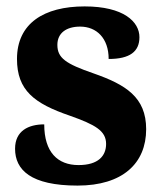

<svg xmlns="http://www.w3.org/2000/svg" viewBox="-20 -569 501 599"><path d="M222 10C362 10 436 -59 436 -166C436 -266 372 -305 272 -340C185 -370 159 -388 159 -429C159 -466 187 -486 230 -486C281 -486 319 -450 319 -385C385 -385 415 -408 415 -453C415 -501 366 -549 244 -549C117 -549 33 -496 33 -385C33 -287 87 -246 198 -208C277 -180 311 -161 311 -120C311 -83 287 -54 225 -54C160 -54 118 -94 118 -181C69 -181 27 -161 27 -105C27 -39 76 10 222 10Z"/></svg>

Font: Noto Serif Lao SemiCondensed ExtraBold
Style: Regular
Weight: 800
Width: 4
Designer: Monotype Design Team
Foundry: Monotype Imaging Inc.
Version: Version 2.003